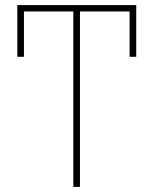

<svg xmlns="http://www.w3.org/2000/svg" viewBox="-20 -734 603 754"><path d="M268 0H294V-689H489V-511H515V-714H48V-511H74V-689H268Z"/></svg>

Font: Noto Sans Mono SemiCondensed Thin
Style: Regular
Weight: 100
Width: 4
Designer: Monotype Design Team
Foundry: Monotype Imaging Inc.
Version: Version 2.014